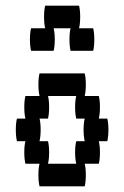

<svg xmlns="http://www.w3.org/2000/svg" viewBox="-20 -660 440 680"><path d="M360 -160H330Q334 -144 334 -120Q334 -97 330 -80H280Q284 -64 284 -40Q284 -17 280 0H120Q116 -17 116 -40Q116 -64 120 -80H70Q66 -97 66 -120Q66 -144 70 -160H40Q36 -177 36 -200Q36 -224 40 -240H70Q66 -257 66 -280Q66 -304 70 -320H120Q116 -337 116 -360Q116 -384 120 -400H280Q284 -384 284 -360Q284 -337 280 -320H330Q334 -304 334 -280Q334 -257 330 -240H360Q364 -224 364 -200Q364 -177 360 -160ZM280 -160Q276 -177 276 -200Q276 -224 280 -240H250Q246 -257 246 -280Q246 -304 250 -320H150Q154 -304 154 -280Q154 -257 150 -240H120Q124 -224 124 -200Q124 -177 120 -160H150Q154 -144 154 -120Q154 -97 150 -80H250Q246 -97 246 -120Q246 -144 250 -160ZM314 -520Q314 -497 310 -480H230Q226 -497 226 -520Q226 -544 230 -560H170Q174 -544 174 -520Q174 -497 170 -480H90Q86 -497 86 -520Q86 -544 90 -560H140Q136 -577 136 -600Q136 -624 140 -640H260Q264 -624 264 -600Q264 -577 260 -560H310Q314 -544 314 -520Z"/></svg>

Font: VT323
Style: Regular
Weight: 400
Monospace: yes
Designer: Peter Hull
Version: Version 2.000